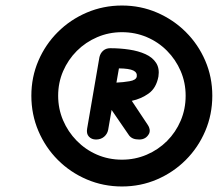

<svg xmlns="http://www.w3.org/2000/svg" viewBox="-20 -1089 788 695"><path d="M421.5 -414Q354 -414 294.2 -439.5Q234.5 -465 189.5 -510Q144.5 -555 119 -614.8Q93.5 -674.5 93.5 -742.5Q93.5 -810 119 -869.2Q144.5 -928.5 189.5 -973.2Q234.5 -1018 294.2 -1043.5Q354 -1069 421.5 -1069Q489 -1069 548.2 -1043.5Q607.5 -1018 652.5 -973.2Q697.5 -928.5 723 -869.2Q748.5 -810 748.5 -742.5Q748.5 -674.5 723 -614.8Q697.5 -555 652.5 -510Q607.5 -465 548.2 -439.5Q489 -414 421.5 -414ZM421.5 -511Q469 -511 511 -529Q553 -547 584.5 -578.5Q616 -610 634 -652Q652 -694 652 -742.5Q652 -790 634 -831.8Q616 -873.5 584.5 -905.2Q553 -937 511 -954.8Q469 -972.5 421.5 -972.5Q374 -972.5 332 -954.5Q290 -936.5 258.2 -904.8Q226.5 -873 208.5 -831.5Q190.5 -790 190.5 -742.5Q190.5 -695.5 208.2 -653.8Q226 -612 257.5 -579.8Q289 -547.5 331 -529.2Q373 -511 421.5 -511ZM327.5 -584Q311.5 -584 301.8 -594.5Q292 -605 295.5 -624L340 -882.5Q343.5 -897 353.8 -905.8Q364 -914.5 379 -914.5Q414.5 -914.5 447.8 -909.5Q481 -904.5 506.5 -893Q532 -881.5 545 -861.5Q558 -841.5 553.5 -812Q545.5 -770 518 -750.5Q490.5 -731 457 -724L515.5 -636Q520 -629.5 521.5 -621.5Q523 -613.5 520 -606Q509 -584 484 -584Q471 -584 462.2 -587.5Q453.5 -591 447.5 -598.5L384 -691L371.5 -619Q368.5 -604 356.8 -594Q345 -584 327.5 -584ZM401.5 -790Q425.5 -791 449 -795Q472.5 -799 475 -811.5Q477.5 -826.5 462.5 -833.8Q447.5 -841 410.5 -841.5Z"/></svg>

Font: Edu AU VIC WA NT Pre SemiBold
Style: Regular
Weight: 600
Designer: Tina and Corey Anderson, Eben Sorkin, Mirko Velimirovic
Foundry: Google for Education
Version: Version 1.001